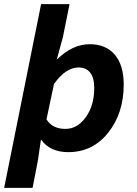

<svg xmlns="http://www.w3.org/2000/svg" viewBox="-42 -721 662 925"><path d="M-22 184 156 -701H293L261 -542L232 -436H234Q308 -508 390 -508Q468 -508 511 -457.5Q554 -407 554 -314Q554 -176 479.5 -82Q405 12 287 12Q200 12 157 -47H155L141 50L115 184ZM273 -100Q331 -100 371.5 -156.5Q412 -213 412 -297Q412 -347 392 -371.5Q372 -396 337 -396Q274 -396 218 -316L182 -146Q210 -100 273 -100Z"/></svg>

Font: TypoPRO Source Code Pro
Style: Bold Italic
Weight: 700
Italic angle: -11°
Monospace: yes
Designer: Paul D. Hunt, Teo Tuominen
Foundry: Adobe Systems Incorporated
Version: Version 1.030;PS 1.0;hotconv 1.0.84;makeotf.lib2.5.63406